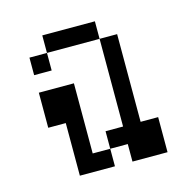

<svg xmlns="http://www.w3.org/2000/svg" viewBox="-81 -581 661 661"><g transform="rotate(-15 250.0 -250.0)"><path d="M125 -187.5V0H250V-62.5H187.5Q187.5 -62.5 187.5 -312.5H62.5Q62.5 -312.5 62.5 -187.5ZM312.5 -62.5V0H437.5Q437.5 0 437.5 -125H375V-437.5H312.5V-125H250V-62.5ZM125 -437.5H62.5V-375H125ZM125 -437.5H312.5V-500H125Z"/></g></svg>

Font: UnifontExMono
Style: Regular
Weight: 500
Version: Version 15.0.06